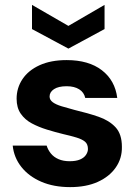

<svg xmlns="http://www.w3.org/2000/svg" viewBox="-20 -754 559 786"><path d="M267 12Q200 12 149 -10Q98 -32 67.5 -70.5Q37 -109 32 -158H171Q176 -141 188 -126Q200 -111 219.5 -102.5Q239 -94 265 -94Q291 -94 307.5 -101Q324 -108 332 -120Q340 -132 340 -144Q340 -164 328 -174Q316 -184 293 -191Q270 -198 239 -205Q206 -213 172 -223.5Q138 -234 110 -249Q82 -264 65 -288.5Q48 -313 48 -350Q48 -394 72 -430Q96 -466 142 -487Q188 -508 253 -508Q343 -508 397 -466.5Q451 -425 460 -353H329Q324 -376 304 -388.5Q284 -401 253 -401Q219 -401 201 -389Q183 -377 183 -359Q183 -345 196 -335.5Q209 -326 232 -319Q255 -312 285 -304Q340 -291 383.5 -276Q427 -261 453 -233Q479 -205 479 -153Q480 -106 454 -68.5Q428 -31 380.5 -9.5Q333 12 267 12ZM260 -555 111 -635V-734L260 -648L408 -734V-635Z"/></svg>

Font: DM Sans 28pt ExtraBold
Style: Regular
Weight: 800
Version: Version 4.004;gftools[0.9.30]